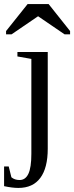

<svg xmlns="http://www.w3.org/2000/svg" viewBox="-49 -716 366 949"><path d="M187 19Q187 114.3 150.1 163.6Q113.3 212.9 42 212.9Q11.7 212.9 -28.8 204.1V106.9H-5.9L7.3 160.2Q23.4 173.8 47.9 173.8Q76.7 173.8 91.3 143.1Q106 112.3 106 43.9V-424.8L37.1 -437V-459H187ZM-19 -546.4V-562.5L87.4 -695.8H191.4L297.4 -562.5V-546.4H270L139.2 -635.7L8.3 -546.4Z"/></svg>

Font: Tinos
Style: Regular
Weight: 400
Designer: Steve Matteson
Foundry: Monotype Imaging Inc.
Version: Version 1.23